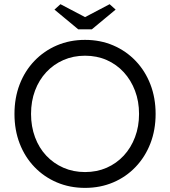

<svg xmlns="http://www.w3.org/2000/svg" viewBox="-20 -904 827 934"><path d="M393.7 10Q319.4 10 256.7 -16.7Q194 -43.3 147.5 -91.8Q101 -140.3 75.7 -205.8Q50.4 -271.3 50.4 -349.7Q50.4 -428 75.7 -493.7Q101 -559.3 147.5 -607.8Q194 -656.3 256.7 -683.2Q319.4 -710 393.7 -710Q468 -710 530.7 -683.2Q593.4 -656.3 639.9 -607.7Q686.4 -559 711.7 -493.3Q737 -427.7 737 -349.7Q737 -272 711.7 -206.5Q686.4 -141 639.9 -92.2Q593.4 -43.3 530.7 -16.7Q468 10 393.7 10ZM393.7 -67Q451.1 -67 499 -88Q546.9 -109.1 582.1 -147.1Q617.3 -185.1 636.8 -236.9Q656.4 -288.6 656.4 -349.7Q656.4 -411.1 636.8 -462.6Q617.3 -514.2 582.1 -552.6Q546.9 -590.9 499 -612Q451.1 -633 393.7 -633Q336.6 -633 288.6 -612Q240.5 -590.9 205.1 -552.9Q169.7 -514.8 150.4 -463.3Q131 -411.7 131 -349.7Q131 -288.6 150.4 -236.5Q169.7 -184.5 205.1 -146.8Q240.5 -109.1 288.6 -88Q336.6 -67 393.7 -67ZM360.5 -761.4 244.9 -857.3 274.1 -883.6 406.3 -814.2H381.4L513.3 -883.6L542.5 -857.3L426.9 -761.4Z"/></svg>

Font: Lexend Medium
Style: Regular
Weight: 500
Designer: Bonnie Shaver-Troup, Thomas Jockin
Foundry: Lexend
Version: Version 1.005